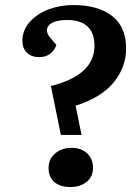

<svg xmlns="http://www.w3.org/2000/svg" viewBox="-20 -735 560 770"><path d="M184.1 -390.1Q358.9 -433.6 358.9 -551.8Q358.9 -602.5 331.1 -628.7Q303.2 -654.8 250 -654.8Q194.8 -654.8 175.8 -633.1Q156.7 -611.3 185.1 -579.1L206.1 -555.2Q199.2 -533.2 181.4 -519.5Q163.6 -505.9 138.2 -505.9Q106 -505.9 87.9 -523.7Q69.8 -541.5 69.8 -570.8Q69.8 -614.3 100.3 -647.9Q130.9 -681.6 177 -698.2Q223.1 -714.8 274.9 -714.8Q372.1 -714.8 429 -671.4Q485.8 -627.9 485.8 -540Q485.8 -466.3 436.5 -405.3Q387.2 -344.2 283.2 -311L307.1 -193.8H224.1ZM174.8 -61Q174.8 -97.2 201.2 -119.6Q227.5 -142.1 267.1 -142.1Q305.7 -142.1 329.3 -120.1Q353 -98.1 353 -62Q353 -25.9 327.1 -5.4Q301.3 15.1 261.2 15.1Q221.7 15.1 198.2 -4.6Q174.8 -24.4 174.8 -61Z"/></svg>

Font: Literata Book
Style: Bold Italic
Weight: 700
Italic angle: -3°
Designer: Latin by Veronika Burian and Jose Scaglione. Greek by Irene Vlachou. Cyrillic by Vera Evstafieva
Foundry: TypeTogether
Version: Version 1.003;PS 001.003;hotconv 1.0.88;makeotf.lib2.5.64775